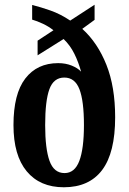

<svg xmlns="http://www.w3.org/2000/svg" viewBox="-20 -782 544 812"><path d="M250 10Q149 10 93 -57.5Q37 -125 37 -253Q37 -385 87 -450Q137 -515 226 -515Q258 -515 283.5 -504.5Q309 -494 323 -479Q312 -519 294.5 -554.5Q277 -590 249 -617L139 -548V-610L206 -654Q186 -670 161.5 -681.5Q137 -693 116 -699V-761Q152 -752 193.5 -737.5Q235 -723 277 -695L380 -762V-698L328 -660Q393 -601 430 -508Q467 -415 467 -286Q467 -136 412 -63Q357 10 250 10ZM253 -50Q296 -50 315.5 -101.5Q335 -153 335 -253Q335 -355 316 -404.5Q297 -454 252 -454Q207 -454 189 -405Q171 -356 171 -253Q171 -153 189.5 -101.5Q208 -50 253 -50Z"/></svg>

Font: Noto Serif ExtraCondensed
Style: Bold
Weight: 700
Width: 2
Designer: Monotype Design Team
Foundry: Monotype Imaging Inc.
Version: Version 2.014; ttfautohint (v1.8.4.7-5d5b)